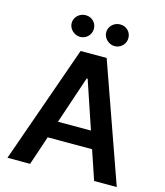

<svg xmlns="http://www.w3.org/2000/svg" viewBox="-131 -1014 955 1112"><g transform="rotate(15 346.5 -457.5)"><path d="M19.5 0 268.6 -707H424.8L674.8 0H539.1L480 -174.8H213.9L155.3 0ZM445.8 -277.3 349.6 -562.5H343.8L248 -277.3ZM176.8 -850.6Q176.8 -868.2 186 -883.1Q195.3 -897.9 210.7 -906.5Q226.1 -915 244.1 -915Q272 -915 290.8 -896.5Q309.6 -877.9 309.6 -850.6Q309.6 -833 301 -818.1Q292.5 -803.2 277.3 -794.2Q262.2 -785.2 244.1 -785.2Q226.6 -785.2 210.9 -794.2Q195.3 -803.2 186 -818.4Q176.8 -833.5 176.8 -850.6ZM383.8 -850.6Q383.8 -868.2 393.1 -883.1Q402.3 -897.9 417.7 -906.5Q433.1 -915 451.2 -915Q479 -915 497.8 -896.5Q516.6 -877.9 516.6 -850.6Q516.6 -833 508.1 -818.1Q499.5 -803.2 484.4 -794.2Q469.2 -785.2 451.2 -785.2Q433.6 -785.2 418 -794.2Q402.3 -803.2 393.1 -818.4Q383.8 -833.5 383.8 -850.6Z"/></g></svg>

Font: WEMIX Pretendard SemiBold
Style: Regular
Weight: 600
Designer: Base glyphs from Inter by Rasmus Andersson; Hangeul glyphs from Noto Sans CJK(Source Han Sans) by Jang Soo-young and Kan
Foundry: Kil Hyung-jin
Version: Version 1.000